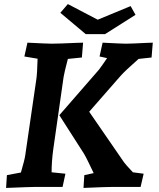

<svg xmlns="http://www.w3.org/2000/svg" viewBox="-20 -920 784 945"><path d="M395 -58 441 -68Q430 -91 415.5 -121Q401 -151 393 -164L272 -353L467 -577Q485 -601 507 -634L470 -642L485 -710Q580 -705 599 -705Q626 -705 702 -709L732 -710L726 -637L662 -630Q597 -573 573 -546L419 -370L585 -129Q595 -113 634 -72L687 -65L672 0H536Q504 0 414 4L391 5ZM14 -58 83 -71Q101 -133 104 -154L159 -531Q163 -557 165 -631L100 -642L115 -710Q215 -705 234 -705Q268 -705 354 -709L389 -710L383 -637L314 -630Q296 -561 293 -541L242 -184Q234 -125 234 -72L302 -65L288 0H155Q130 0 10 5ZM461 -823 623 -890 647 -847 497 -752H402L277 -857L314 -900Z"/></svg>

Font: Andada Pro ExtraBold
Style: Italic
Weight: 800
Italic angle: -6.99998°
Designer: Carolina Giovagnoli
Foundry: Huerta Tipografica
Version: Version 3.005; ttfautohint (v1.8.4)